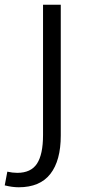

<svg xmlns="http://www.w3.org/2000/svg" viewBox="-85 -548 373 812"><path d="M-65 236 -54 178Q-32 183 -12 183Q46 183 71.5 144Q97 105 97 23V-528H172V25Q172 131 128 187.5Q84 244 -6 244Q-33 244 -65 236Z"/></svg>

Font: Martel Sans Light
Style: Regular
Weight: 300
Designer: Dan Reynolds and Mathieu Réguer
Foundry: Dan Reynolds and Mathieu Réguer
Version: Version 1.002; ttfautohint (v1.1) -l 5 -r 5 -G 72 -x 0 -D la